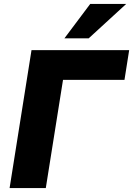

<svg xmlns="http://www.w3.org/2000/svg" viewBox="-20 -961 680 981"><path d="M29 0 141 -705H640L616 -553H302L214 0ZM309 -765 441 -941H625L433 -765Z"/></svg>

Font: Nunito Sans 11pt Black
Style: Italic
Weight: 900
Italic angle: -9°
Version: Version 3.101;gftools[0.9.27]